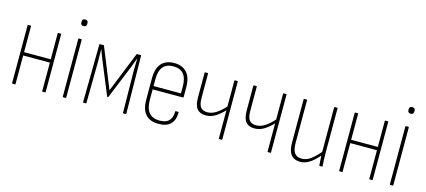

<svg xmlns="http://www.w3.org/2000/svg" viewBox="-53 -1073 3359 1515"><g transform="rotate(15 1627.0 -315.0)"><path d="M74 0Q70 0 70 -4V-476Q70 -480 74 -480H94Q98 -480 98 -476V-264H316V-476Q316 -480 320 -480H339Q344 -480 344 -476V-4Q344 0 339 0H320Q316 0 316 -4V-237H98V-4Q98 0 94 0Z M488 0Q484 0 484 -4V-476Q484 -480 488 -480H508Q512 -480 512 -476V-4Q512 0 508 0ZM498 -584Q474 -584 474 -608V-615Q474 -638 498 -638Q522 -638 522 -615V-608Q522 -584 498 -584Z M654 0Q650 0 650 -4L656 -476Q656 -480 660 -480H689Q693 -480 694 -476L827 -148L959 -476Q960 -480 964 -480H993Q997 -480 997 -476L1003 -4Q1003 0 999 0H980Q976 0 976 -4L972 -318Q972 -332 972 -355.5Q972 -379 972.5 -403Q973 -427 974 -444H972Q964 -421 955 -398Q946 -375 938 -354L832 -95Q830 -92 827 -92Q823 -92 822 -95L714 -357Q706 -377 697.5 -399Q689 -421 681 -444H680Q680 -428 680.5 -404.5Q681 -381 681 -358.5Q681 -336 681 -322L677 -4Q677 0 673 0Z M1270 8Q1126 9 1126 -153V-326Q1126 -408 1162.5 -448Q1199 -488 1266 -488Q1333 -488 1369.5 -447.5Q1406 -407 1406 -327V-248Q1406 -243 1402 -243H1154V-156Q1154 -19 1271 -19Q1322 -19 1346.5 -45Q1371 -71 1371 -120Q1371 -124 1375 -124H1395Q1399 -124 1399 -120Q1399 -58 1366.5 -25Q1334 8 1270 8ZM1154 -270H1378V-326Q1378 -461 1266 -461Q1154 -461 1154 -326Z M1763 0Q1759 0 1759 -4V-234Q1724 -197 1688 -175Q1652 -153 1611 -153Q1563 -153 1539.5 -181.5Q1516 -210 1516 -275V-476Q1516 -480 1520 -480H1540Q1544 -480 1544 -476V-279Q1544 -225 1561.5 -202.5Q1579 -180 1617 -180Q1654 -180 1689.5 -203.5Q1725 -227 1759 -265V-476Q1759 -480 1763 -480H1783Q1787 -480 1787 -476V-4Q1787 0 1783 0Z M2161 0Q2157 0 2157 -4V-234Q2122 -197 2086 -175Q2050 -153 2009 -153Q1961 -153 1937.5 -181.5Q1914 -210 1914 -275V-476Q1914 -480 1918 -480H1938Q1942 -480 1942 -476V-279Q1942 -225 1959.5 -202.5Q1977 -180 2015 -180Q2052 -180 2087.5 -203.5Q2123 -227 2157 -265V-476Q2157 -480 2161 -480H2181Q2185 -480 2185 -476V-4Q2185 0 2181 0Z M2425 8Q2376 8 2350.5 -23Q2325 -54 2325 -126V-476Q2325 -480 2329 -480H2349Q2353 -480 2353 -476V-128Q2353 -68 2372.5 -43.5Q2392 -19 2431 -19Q2469 -19 2504 -45Q2539 -71 2574 -113V-476Q2574 -480 2578 -480H2598Q2602 -480 2602 -476V-112Q2602 -54 2606 -5Q2606 0 2602 0H2584Q2580 0 2580 -4Q2578 -24 2577 -44.5Q2576 -65 2575 -83Q2539 -40 2502 -16Q2465 8 2425 8Z M2746 0Q2742 0 2742 -4V-476Q2742 -480 2746 -480H2766Q2770 -480 2770 -476V-264H2988V-476Q2988 -480 2992 -480H3011Q3016 -480 3016 -476V-4Q3016 0 3011 0H2992Q2988 0 2988 -4V-237H2770V-4Q2770 0 2766 0Z M3160 0Q3156 0 3156 -4V-476Q3156 -480 3160 -480H3180Q3184 -480 3184 -476V-4Q3184 0 3180 0ZM3170 -584Q3146 -584 3146 -608V-615Q3146 -638 3170 -638Q3194 -638 3194 -615V-608Q3194 -584 3170 -584Z"/></g></svg>

Font: Sofia Sans Cond ExtraLight
Style: Regular
Weight: 200
Width: 3
Designer: Botio Nikoltchev, Ani Petrova
Foundry: lettersoup
Version: Version 4.100; ttfautohint (v1.8.3)